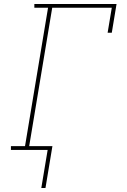

<svg xmlns="http://www.w3.org/2000/svg" viewBox="-20 -755 640 967"><path d="M188 192 220 0H35V-19H106L222 -716H153V-735H567L543 -590H522L543 -716H243L127 -19H244L209 192Z"/></svg>

Font: Iosevka Curly Slab ThExObl
Style: Regular
Weight: 100
Width: 7
Italic angle: -9°
Monospace: yes
Designer: Belleve Invis
Foundry: Belleve Invis
Version: Version 11.1.0; ttfautohint (v1.8.3)